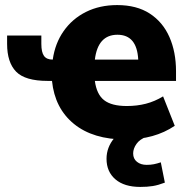

<svg xmlns="http://www.w3.org/2000/svg" viewBox="-20 -539 751 757"><path d="M475 11Q347 11 271.5 -50.5Q196 -112 185 -220H168Q79 -220 43.5 -256.5Q8 -293 8 -366V-399H143V-366Q143 -333 153.5 -318.5Q164 -304 188 -304Q197 -368 231 -416.5Q265 -465 319 -492Q373 -519 442 -519Q519 -519 570.5 -485.5Q622 -452 648 -393Q674 -334 674 -258V-220H354Q361 -167 390.5 -144Q420 -121 480 -121Q520 -121 555 -130Q590 -139 623 -159L669 -43Q589 11 475 11ZM443 -402Q366 -402 354 -304H525Q520 -402 443 -402ZM533 198Q470 198 435 168Q400 138 400 87Q400 42 430.5 5.5Q461 -31 510 -48L558 0Q531 10 518 28.5Q505 47 505 66Q505 87 520 99Q535 111 558 111Q574 111 586.5 108.5Q599 106 614 101L630 181Q604 191 582.5 194.5Q561 198 533 198Z"/></svg>

Font: Mulish Black
Style: Regular
Weight: 900
Designer: Vernon Adams
Foundry: Vernon Adams
Version: Version 3.603; ttfautohint (v1.8.3)